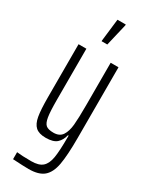

<svg xmlns="http://www.w3.org/2000/svg" viewBox="-236 -774 804 1020"><g transform="rotate(30 166.0 -264.5)"><path d="M46 193V150Q76 154 135 154Q181 154 203 134.5Q225 115 232 72.5Q239 30 239 -54V-63H235Q227 -30 206 -11Q185 8 139 8Q97 8 76.5 -10.5Q56 -29 49 -69Q42 -109 42 -185V-510H90V-199Q90 -125 95.5 -92Q101 -59 115 -47.5Q129 -36 161 -36Q198 -36 214.5 -61Q231 -86 235 -128Q239 -170 239 -250V-510H287V-77Q287 31 276.5 88Q266 145 235.5 171Q205 197 143 197Q114 197 46 193ZM140 -585V-590L156 -726H207V-721L175 -585Z"/></g></svg>

Font: Saira Ultra Condensed Light
Style: Regular
Weight: 300
Width: 1
Designer: Hector Gatti with collaboration of the Omnibus-Type team
Foundry: Omnibus-Type
Version: Version 1.001; ttfautohint (v1.8)